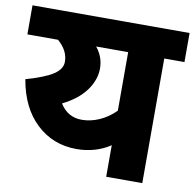

<svg xmlns="http://www.w3.org/2000/svg" viewBox="-97 -755 845 833"><g transform="rotate(10 326.0 -338.5)"><path d="M672 -549H583V0H424V-139Q393 -118 355 -107Q317 -96 276 -96Q172 -96 99 -164.5Q26 -233 5 -356Q89 -380 125 -404Q161 -428 161 -460Q161 -509 115 -549H-20V-677H672ZM424 -549H283Q316 -508 316 -458Q316 -407 281.5 -360Q247 -313 180 -280Q214 -225 276 -225Q315 -225 353.5 -242Q392 -259 424 -291Z"/></g></svg>

Font: Martel Sans Black
Style: Regular
Weight: 900
Designer: Dan Reynolds and Mathieu Réguer
Foundry: Dan Reynolds and Mathieu Réguer
Version: Version 1.002; ttfautohint (v1.1) -l 5 -r 5 -G 72 -x 0 -D la